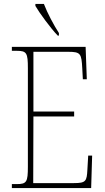

<svg xmlns="http://www.w3.org/2000/svg" viewBox="-20 -951 530 971"><path d="M272 -771H278V-784C253 -822 219 -886 202 -931H159V-921C179 -886 237 -807 272 -771ZM40 0H441L446 -164H426L422 -94C419 -35 415 -25 354 -25H148L149 -362H355V-387H149V-689H325C388 -689 392 -680 396 -606L399 -550H419L413 -714H40V-694H65C115 -694 121 -683 121 -606V-108C121 -31 115 -20 65 -20H40Z"/></svg>

Font: Noto Serif Bengali Condensed Thin
Style: Regular
Weight: 100
Width: 3
Designer: Juan Bruce, Universal Thirst, Indian Type Foundry and the Monotype Design Team.
Foundry: Monotype Imaging Inc.
Version: Version 2.003